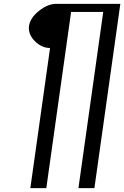

<svg xmlns="http://www.w3.org/2000/svg" viewBox="-20 -770 645 998"><path d="M605.5 -750 470.7 208H387.7L516.6 -708H349.6L220.7 208H137.7L240.2 -520.5Q196.3 -520.5 160.6 -556.6Q125 -592.8 130.9 -635.7Q137.7 -677.7 183.1 -713.9Q228.5 -750 272.5 -750Z"/></svg>

Font: okolaks
Style: BoldItalic
Weight: 600
Width: 8
Italic angle: -8°
Version: Version 000.6.0